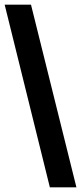

<svg xmlns="http://www.w3.org/2000/svg" viewBox="-20 -756 348 824"><path d="M308 48H194L0 -736H113Z"/></svg>

Font: Archivo Expanded ExtraBold
Style: Regular
Weight: 800
Width: 7
Designer: Hector Gatti
Foundry: Omnibus-Type
Version: Version 2.001; ttfautohint (v1.8.3)